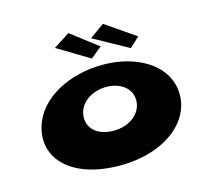

<svg xmlns="http://www.w3.org/2000/svg" viewBox="-91 -706 925 833"><g transform="rotate(-15 371.5 -289.5)"><path d="M66 -239C22 -101 132 17 351 17C561 17 697 -101 678 -239C662 -355 536 -425 390 -425C241 -425 102 -355 66 -239ZM253 -239C262 -293 318 -328 380 -328C442 -328 491 -293 491 -239C491 -181 437 -136 363 -136C286 -136 243 -181 253 -239ZM402 -504 352 -463 209 -549 282 -596ZM571 -504 527 -463 371 -549 437 -596Z"/></g></svg>

Font: Hussar Milosc
Style: Bold
Weight: 700
Foundry: Cannot Into Space Fonts
Version: Version 1.02